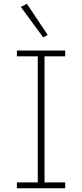

<svg xmlns="http://www.w3.org/2000/svg" viewBox="-20 -1002 437 1022"><path d="M234 -816 210 -803 91 -965 123 -982ZM327 0H70V-31H181V-702H70V-733H327V-702H217V-31H327Z"/></svg>

Font: IBM Plex Sans JP ExtraLight
Style: Regular
Weight: 200
Designer: Mike Abbink; Paul van der Laan; Pieter van Rosmalen; Wujin Sim; Yejin Wi; Jinhee Kim; Boomi Park; Yona Kim; Kichan Ma
Foundry: Sandoll Inc.
Version: Version 1.001